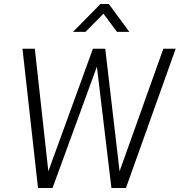

<svg xmlns="http://www.w3.org/2000/svg" viewBox="-20 -945 903 965"><path d="M485 -925H527L630 -785H568L500 -876L410 -785H347ZM93 -700H155L223 -84L447 -700H509L581 -84L801 -700H863L613 0H540L467 -610L244 0H171Z"/></svg>

Font: Haskoy Light
Style: Italic
Weight: 300
Designer: Ertekin Erdin
Foundry: Ertekin Erdin
Version: Version 2.000; ttfautohint (v1.8.4.7-5d5b)